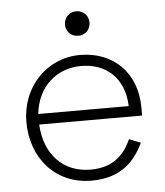

<svg xmlns="http://www.w3.org/2000/svg" viewBox="-51 -738 684 797"><g transform="rotate(-5 290.5 -339.0)"><path d="M245 -641C245 -612 266 -590 296 -590C326 -590 347 -612 347 -641C347 -670 326 -692 296 -692C266 -692 245 -670 245 -641ZM50 -252C50 -102 148 14 299 14C428 14 483 -57 516 -125L468 -144C440 -81 393 -32 299 -32C186 -32 109 -110 102 -237H531V-269C531 -420 430 -510 296 -510C157 -510 50 -398 50 -252ZM102 -281C114 -394 194 -464 296 -464C399 -464 475 -400 479 -281Z"/></g></svg>

Font: Space Text Light
Style: Regular
Weight: 300
Designer: Florian Karsten (Space Text), Colophon Foundry (Space Mono)
Foundry: Florian Karsten
Version: Version 1.003;PS 001.003;hotconv 1.0.88;makeotf.lib2.5.64775